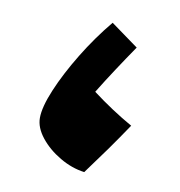

<svg xmlns="http://www.w3.org/2000/svg" viewBox="-54 -425 456 486"><g transform="rotate(10 174.0 -182.5)"><path d="M192.9 10.3Q160.2 5.9 129.4 -12.2Q98.6 -30.3 78.6 -55.4Q58.6 -80.6 58.6 -105.5Q58.6 -133.3 77.9 -179.2Q97.2 -225.1 128.9 -277.1Q160.6 -329.1 198.2 -374.5L269 -323.2Q246.6 -290.5 225.6 -258.5Q204.6 -226.6 185.1 -194.8Q236.8 -155.8 289.6 -126Q266.6 -91.8 243.2 -58.8Q219.7 -25.9 192.9 10.3Z"/></g></svg>

Font: Pinar-DS2-FD ExtraBold
Style: Regular
Weight: 800
Designer: Amin Abedi
Version: Version 3.000